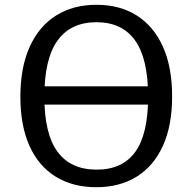

<svg xmlns="http://www.w3.org/2000/svg" viewBox="-20 -784 804 802"><path d="M642.9 -347H133.1V-423.3H642.9ZM382.3 -2Q283.9 -2 212.7 -46Q141.5 -89.9 103.3 -174.3Q65.1 -258.8 65.1 -379.6Q65.1 -502.1 103.9 -588.1Q142.7 -674.1 214 -719Q285.2 -764 383 -764Q480.9 -764 551.6 -719Q622.3 -674.1 660.6 -588.8Q699 -503.5 699 -381Q699 -260.2 660.8 -175.6Q622.6 -90.9 551.5 -46.5Q480.4 -2 382.3 -2ZM383.8 -75.4Q491.5 -75.4 545.1 -149.6Q598.7 -223.9 598.7 -380.2Q598.7 -539 544.3 -615.1Q489.8 -691.2 383 -691.2Q275.3 -691.2 220.3 -614.7Q165.3 -538.2 165.3 -380.2Q165.3 -224.7 220.4 -150Q275.4 -75.4 383.8 -75.4Z"/></svg>

Font: Libre Franklin Thin
Style: Regular
Weight: 100
Designer: Pablo Impallari, Rodrigo Fuenzalida, Nhung Nguyen
Foundry: Impallari Type
Version: Version 3.000